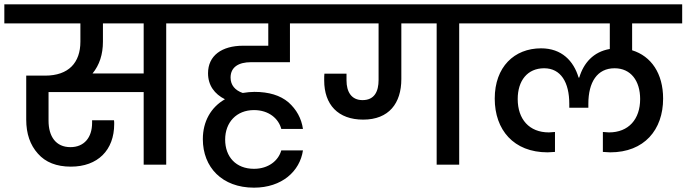

<svg xmlns="http://www.w3.org/2000/svg" viewBox="-44 -760 3168 886"><path d="M327 -652V-568C327 -471 273 -411 164 -411H77V-208C77 -143 95 -91 131 -51C166 -11 217 9 283 9C407 9 483 -67 483 -188C483 -195 483 -200 482 -205H381V-193C381 -125 344 -81 281 -81C214 -81 180 -130 180 -203V-335H619V0H723V-652H846V-740H-24V-652ZM383 -421C415 -460 431 -509 431 -568V-652H619V-421Z M1194 -652V-549H1078C979 -549 916 -503 916 -422C916 -366 946 -326 994 -302C929 -265 892 -199 892 -118C892 12 981 106 1128 106C1257 106 1340 30 1354 -66H1254C1241 -19 1195 19 1128 19C1045 19 995 -36 995 -116C995 -195 1047 -252 1128 -252C1197 -252 1242 -212 1254 -165H1354C1347 -214 1324 -255 1287 -288C1249 -320 1197 -336 1130 -336C1113 -336 1095 -334 1076 -331C1041 -343 1020 -367 1020 -402C1020 -451 1058 -473 1114 -473H1294V-652H1431V-740H798V-652Z M1703 -652V-391C1703 -338 1684 -298 1629 -298C1577 -298 1555 -337 1555 -389V-420H1453C1452 -413 1452 -403 1452 -389C1452 -277 1516 -208 1632 -208C1751 -208 1808 -284 1808 -395V-652H1971V0H2075V-652H2197V-740H1384V-652Z M2150 -652H2770V-534C2694 -521 2649 -469 2629 -402H2626C2603 -479 2548 -537 2453 -537C2329 -537 2239 -451 2239 -305C2239 -161 2326 -57 2483 -57C2488 -57 2500 -58 2517 -59V-151L2489 -149C2398 -149 2345 -210 2345 -303C2345 -388 2390 -445 2467 -445C2544 -445 2583 -380 2583 -281V-263H2671V-281C2671 -381 2712 -445 2792 -445C2867 -445 2910 -387 2910 -303C2910 -210 2857 -149 2766 -149L2738 -151V-59C2755 -58 2767 -57 2772 -57C2929 -57 3016 -161 3016 -305C3016 -421 2961 -501 2873 -528V-652H3104V-740H2150Z"/></svg>

Font: Poppins Medium
Style: Regular
Weight: 500
Designer: Ninad Kale (Devanagari), Jonny Pinhorn (Latin)
Foundry: Indian Type Foundry
Version: 4.004